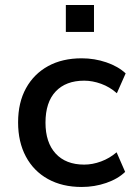

<svg xmlns="http://www.w3.org/2000/svg" viewBox="-20 -735 541 764"><path d="M305 9Q228 9 171 -22.5Q114 -54 83 -112Q52 -170 52 -248Q52 -327 83.5 -384Q115 -441 171.5 -472Q228 -503 305 -503Q356 -503 403 -487Q450 -471 480 -443L445 -364Q417 -389 382.5 -401.5Q348 -414 315 -414Q242 -414 201.5 -371Q161 -328 161 -247Q161 -168 201.5 -124Q242 -80 315 -80Q348 -80 382 -92.5Q416 -105 444 -129L478 -51Q449 -23 402.5 -7Q356 9 305 9ZM242 -608V-715H354V-608Z"/></svg>

Font: Nunito Sans 9pt SemiBold
Style: Regular
Weight: 600
Version: Version 3.101;gftools[0.9.27]